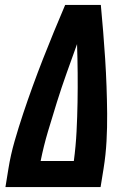

<svg xmlns="http://www.w3.org/2000/svg" viewBox="-20 -755 540 775"><path d="M2 0 14 -74Q23 -130 39 -185.5Q55 -241 73.5 -296.5Q92 -352 112 -407Q132 -462 153.5 -517Q175 -572 197.5 -626.5Q220 -681 243 -735H387Q392 -681 396.5 -626.5Q401 -572 404.5 -517Q408 -462 410 -407Q412 -352 412.5 -296.5Q413 -241 410 -185.5Q407 -130 398 -74L386 0ZM278 -105Q286 -165 289 -224Q292 -283 293 -342Q294 -401 293.5 -460Q293 -519 291 -577Q270 -519 249 -460Q228 -401 209.5 -342Q191 -283 173.5 -224Q156 -165 144 -105Z"/></svg>

Font: Iosevka Curly Extrabold
Style: Italic
Weight: 800
Italic angle: -9°
Monospace: yes
Designer: Belleve Invis
Foundry: Belleve Invis
Version: Version 22.1.2; ttfautohint (v1.8.4)